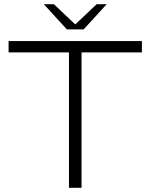

<svg xmlns="http://www.w3.org/2000/svg" viewBox="-20 -896 718 916"><path d="M189 -876 299 -755.8H379L489 -876H441L339 -779.4L237 -876ZM309 -646V0H369V-646H657V-700H21V-646Z"/></svg>

Font: Resamitz
Style: Regular
Weight: 500
Designer: gluk
Foundry: gluk
Version: Version 0.047